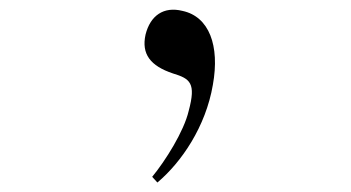

<svg xmlns="http://www.w3.org/2000/svg" viewBox="-20 -797 740 405"><path d="M312 -412C363 -455 414 -530 429 -618C444 -701 421 -762 365 -774C325 -784 297 -764 287 -724C278 -683 297 -658 345 -642C381 -631 394 -622 378 -563C368 -520 329 -458 301 -424Z"/></svg>

Font: Kawkab Mono Light
Style: Bold
Weight: 400
Monospace: yes
Designer: Abdullah Arif
Foundry: Abdullah Arif
Version: Version 1.000;PS 000.500;hotconv 1.0.88;makeotf.lib2.5.64775